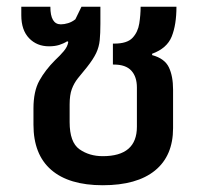

<svg xmlns="http://www.w3.org/2000/svg" viewBox="-20 -537 610 568"><path d="M284 11Q184 11 131.5 -34.5Q79 -80 79 -168V-216Q79 -267 96.5 -298.5Q114 -330 143 -359Q157 -372 168.5 -385.5Q180 -399 182 -413L179 -415Q168 -408 155 -404Q142 -400 125 -400Q89 -400 66 -424Q43 -448 43 -492V-517H129Q129 -465 160 -465Q170 -465 181.5 -468.5Q193 -472 203 -480L221 -517H277V-467Q277 -438 275 -418Q273 -398 264.5 -380Q256 -362 237 -338Q222 -320 210.5 -305.5Q199 -291 192.5 -273.5Q186 -256 186 -228V-176Q186 -116 215 -95.5Q244 -75 284 -75Q385 -75 385 -162V-278Q385 -310 368.5 -328Q352 -346 317 -346H314V-408H318Q356 -408 372 -425Q388 -442 392 -467.5Q396 -493 396 -517H502Q502 -464 488 -429Q474 -394 430 -378V-374Q467 -364 479.5 -338Q492 -312 492 -272V-158Q492 -76 438.5 -32.5Q385 11 284 11Z"/></svg>

Font: Noto Sans Thai UI Med
Style: Regular
Weight: 500
Designer: Monotype Design Team
Foundry: Monotype Imaging Inc.
Version: Version 2.000;GOOG;noto-source:20170915:90ef993387c0